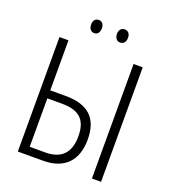

<svg xmlns="http://www.w3.org/2000/svg" viewBox="-156 -1006 1014 1125"><g transform="rotate(20 351.0 -443.5)"><path d="M233 -847C233 -821 246 -805 267 -805C287 -805 300 -820 300 -847C300 -872 287 -887 267 -887C246 -887 233 -872 233 -847ZM394 -847C394 -821 408 -805 428 -805C449 -805 463 -821 463 -847C463 -873 449 -887 428 -887C408 -887 394 -872 394 -847ZM84 0H241C375 0 445 -75 445 -206C445 -338 377 -402 236 -402H140V-714H84ZM546 0H603V-714H546ZM140 -50V-352H232C334 -352 387 -312 387 -205C387 -101 336 -50 236 -50Z"/></g></svg>

Font: Noto Sans Display SemiCondensed Light
Style: Regular
Weight: 300
Width: 4
Designer: Monotype Design Team
Foundry: Monotype Imaging Inc.
Version: Version 1.900